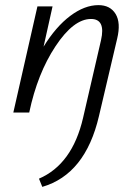

<svg xmlns="http://www.w3.org/2000/svg" viewBox="-20 -439 538 749"><path d="M364 -419Q410 -419 431 -384.5Q452 -350 437 -288L366 14Q313 241 145 290L132 258Q262 202 304 21L374 -282Q393 -365 335 -365Q267 -365 196.5 -258.5Q126 -152 94 0H32L126 -414H185L150 -257Q198 -335 254 -377Q310 -419 364 -419Z"/></svg>

Font: EauTestInfant
Style: Italic
Weight: 400
Italic angle: -12°
Designer: Christian Thalmann (Catharsis Fonts)
Version: Version 0.001;PS 000.001;hotconv 1.0.88;makeotf.lib2.5.64775